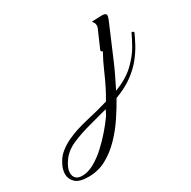

<svg xmlns="http://www.w3.org/2000/svg" viewBox="-545 -483 943 947"><g transform="rotate(-30 -74.0 -9.5)"><path d="M-302 319Q-354 319 -375.5 298.5Q-397 278 -397 250Q-397 223 -382 196Q-368 167 -343 146.5Q-318 126 -288 112Q-237 88 -170.5 73Q-104 58 -43 40Q-35 26 -26.5 11Q-18 -4 -11 -18Q9 -58 26 -97.5Q43 -137 68 -183Q59 -183 59 -193L103 -294Q104 -296 105 -299.5Q106 -303 106 -307Q106 -318 101 -325.5Q96 -333 94 -336L149 -338H154Q176 -338 176 -324Q176 -317 170 -302L90 -114Q76 -81 60 -48Q44 -15 27 19Q97 -8 138.5 -47.5Q180 -87 202.5 -126.5Q225 -166 237 -193Q249 -193 249 -184Q239 -162 223 -131.5Q207 -101 181 -67.5Q155 -34 114 -3Q73 28 11 51Q-13 94 -44 140.5Q-75 187 -114 227.5Q-153 268 -199.5 293.5Q-246 319 -302 319ZM-326 299Q-293 299 -257.5 279Q-222 259 -189 228.5Q-156 198 -128.5 166Q-101 134 -84 110Q-78 102 -73 92Q-68 82 -63 72Q-111 85 -169 100.5Q-227 116 -271 135Q-319 155 -346 191.5Q-373 228 -373 257Q-373 276 -361.5 287.5Q-350 299 -326 299Z"/></g></svg>

Font: Great Vibes
Style: Regular
Weight: 400
Designer: Robert E. Leuschke, Viktoriya Grabowska, Viviana Monsalve, Eben Sorkin
Foundry: Robert E. Leuschke
Version: Version 1.103; ttfautohint (v1.8.4.7-5d5b)